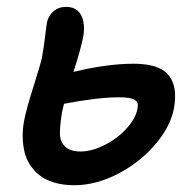

<svg xmlns="http://www.w3.org/2000/svg" viewBox="-20 -550 566 564"><path d="M198.2 -5.9Q165 -5.9 138.7 -13.9Q112.3 -22 95 -36.1Q77.6 -50.3 66.4 -68.6Q55.2 -86.9 50.8 -109.1Q46.4 -131.3 46.6 -154.1Q46.9 -176.8 51.8 -200.2Q58.6 -233.4 78.6 -296.6Q98.6 -359.9 103 -379.9Q108.4 -408.2 112.3 -441.9Q116.2 -475.6 118.2 -484.9Q122.1 -503.4 137 -516.6Q151.9 -529.8 173.8 -529.8Q205.6 -529.8 218.5 -505.1Q231.4 -480.5 224.1 -439.9Q215.3 -398.4 195.8 -338.9Q295.9 -362.8 372.1 -362.8Q443.4 -362.8 471.4 -333.5Q499.5 -304.2 493.2 -248Q488.3 -190.9 443.1 -134.3Q397.9 -77.6 330.8 -41.7Q263.7 -5.9 198.2 -5.9ZM162.1 -220.2Q156.7 -187 156 -161.4Q155.3 -135.7 170.2 -120.4Q185.1 -105 216.8 -105Q250.5 -105 289.3 -125Q328.1 -145 355.7 -177Q383.3 -209 384.8 -240.2Q385.7 -252.4 372.6 -258.3Q359.4 -264.2 330.1 -264.2Q267.6 -264.2 168 -245.1Q165 -231.9 162.1 -220.2Z"/></svg>

Font: Shantell Sans Bouncy
Style: Italic
Weight: 500
Italic angle: -11.31°
Designer: Stephen Nixon, Anya Danilova, Shantell Martin
Foundry: Arrow Type
Version: Version 1.006;[9816181b4]